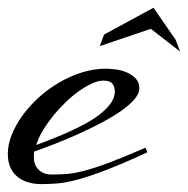

<svg xmlns="http://www.w3.org/2000/svg" viewBox="-57 -466 478 489"><path d="M318.4 -78.1Q255.9 -49.3 213.9 -33.2Q171.9 -17.1 142.3 -9Q112.8 -1 91.3 1Q69.8 2.9 47.9 2.9Q30.8 2.9 15.4 -1.5Q0 -5.9 -11.7 -15.1Q-23.4 -24.4 -30.3 -39.1Q-37.1 -53.7 -37.1 -74.2Q-37.1 -97.7 -27.1 -122.8Q-17.1 -147.9 0.5 -172.1Q18.1 -196.3 41.7 -217.8Q65.4 -239.3 93.3 -255.6Q121.1 -272 151.6 -281.5Q182.1 -291 212.9 -291Q223.6 -291 238.3 -289.1Q252.9 -287.1 266.1 -281.5Q279.3 -275.9 288.6 -266.1Q297.9 -256.3 297.9 -241.2Q297.9 -227.5 285.2 -212.9Q272.5 -198.2 251.2 -183.3Q230 -168.5 202.1 -153.8Q174.3 -139.2 144.8 -125.7Q115.2 -112.3 85.4 -100.6Q55.7 -88.9 30.3 -80.1Q29.3 -76.2 29.3 -72.3Q29.3 -68.4 29.3 -64.5Q29.3 -45.9 41.5 -33.7Q53.7 -21.5 75.2 -21.5Q94.2 -21.5 112.8 -22.9Q131.3 -24.4 157.2 -31Q183.1 -37.6 220.2 -51.5Q257.3 -65.4 313.5 -89.8ZM206.1 -260.7Q193.8 -260.7 178 -253.7Q162.1 -246.6 145 -234.6Q127.9 -222.7 111.1 -206.5Q94.2 -190.4 79.3 -172.1Q64.5 -153.8 52.7 -134.5Q41 -115.2 35.2 -96.7Q56.6 -104.5 79.8 -113.8Q103 -123 125.2 -133.3Q147.5 -143.6 167.5 -155Q187.5 -166.5 202.6 -179.2Q217.8 -191.9 226.6 -205.3Q235.4 -218.8 235.4 -233.4Q235.4 -245.1 229.2 -252.9Q223.1 -260.7 206.1 -260.7ZM327.1 -392.6 197.3 -348.6 208 -377.9 334 -446.3 390.6 -364.3 401.4 -335Z"/></svg>

Font: Meie Script
Style: Regular
Weight: 400
Version: Version 1.001